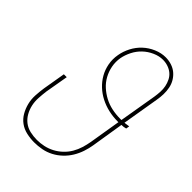

<svg xmlns="http://www.w3.org/2000/svg" viewBox="-221 -838 941 941"><g transform="rotate(45 250.0 -367.5)"><path d="M196 8Q169 8 142.5 2Q116 -4 95.5 -19Q75 -34 62 -56.5Q49 -79 42.5 -105Q36 -131 37.5 -158.5Q39 -186 43 -213L63 -331H83L62 -210Q59 -186 57.5 -161Q56 -136 61 -113Q66 -90 77.5 -69.5Q89 -49 107 -35Q125 -21 148.5 -15.5Q172 -10 197 -10Q220 -10 243.5 -15Q267 -20 289 -31.5Q311 -43 329.5 -60.5Q348 -78 360.5 -99.5Q373 -121 380 -144Q387 -167 391 -190L418 -354H413Q380 -354 349.5 -361Q319 -368 291.5 -382Q264 -396 242 -416.5Q220 -437 205 -463Q190 -489 184 -520.5Q178 -552 184 -585Q189 -615 204 -644Q219 -673 242.5 -695Q266 -717 296.5 -730Q327 -743 357 -743Q379 -743 399 -736.5Q419 -730 434 -717.5Q449 -705 459.5 -687.5Q470 -670 474 -649.5Q478 -629 477.5 -607.5Q477 -586 473 -564L441 -373Q449 -374 456 -375Q463 -376 470 -377L467 -359Q460 -357 452.5 -356Q445 -355 438 -355L411 -187Q407 -162 398.5 -136.5Q390 -111 376 -88Q362 -65 342 -46Q322 -27 298 -14.5Q274 -2 248 3Q222 8 196 8ZM413 -372H421L454 -567Q457 -586 458 -605Q459 -624 455.5 -641.5Q452 -659 444 -675Q436 -691 423 -702Q410 -713 392.5 -719Q375 -725 356 -725Q330 -725 303 -713Q276 -701 255 -681Q234 -661 221 -635Q208 -609 203 -583Q198 -553 203.5 -524.5Q209 -496 222.5 -471.5Q236 -447 256.5 -428.5Q277 -410 301.5 -397Q326 -384 354.5 -378Q383 -372 413 -372Z"/></g></svg>

Font: Iosevka Curly Thin
Style: Italic
Weight: 100
Italic angle: -9°
Monospace: yes
Designer: Belleve Invis
Foundry: Belleve Invis
Version: Version 22.1.2; ttfautohint (v1.8.4)